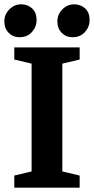

<svg xmlns="http://www.w3.org/2000/svg" viewBox="-31 -867 434 887"><path d="M35 0V-56L115 -75V-573L35 -592V-648H337V-592L257 -573V-75L337 -56V0ZM304 -695Q274 -695 254 -715.5Q234 -736 234 -768Q234 -800 257 -823.5Q280 -847 312 -847Q342 -847 362.5 -828Q383 -809 383 -775Q383 -743 361.5 -719Q340 -695 304 -695ZM59 -695Q29 -695 9 -715.5Q-11 -736 -11 -768Q-11 -800 12 -823.5Q35 -847 67 -847Q97 -847 117.5 -828Q138 -809 138 -775Q138 -743 116.5 -719Q95 -695 59 -695Z"/></svg>

Font: Faustina
Style: Bold
Weight: 700
Designer: Alfonso Garcia
Foundry: http://www.omnibus-type.com
Version: Version 1.200